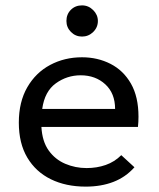

<svg xmlns="http://www.w3.org/2000/svg" viewBox="-20 -684 590 714"><path d="M299 10Q225 10 169 -17.5Q113 -45 81.5 -98Q50 -151 50 -228Q50 -305 81.5 -359.5Q113 -414 166.5 -442.5Q220 -471 285 -471Q343 -471 391 -446.5Q439 -422 467 -373Q495 -324 495 -250Q495 -241 494.5 -231Q494 -221 493 -212H134Q137 -158 161 -124.5Q185 -91 222.5 -75Q260 -59 302 -59Q340 -59 373 -70.5Q406 -82 431 -107L480 -62Q447 -25 401.5 -7.5Q356 10 299 10ZM137 -279H408Q408 -337 371.5 -370.5Q335 -404 280 -404Q229 -404 187.5 -374Q146 -344 137 -279ZM285 -548Q261 -548 244 -565Q227 -582 227 -606Q227 -631 243.5 -647.5Q260 -664 285 -664Q309 -664 326.5 -646.5Q344 -629 344 -606Q344 -582 326.5 -565Q309 -548 285 -548Z"/></svg>

Font: Inconsolata SemiExpanded Medium
Style: Regular
Weight: 500
Width: 6
Monospace: yes
Designer: Raph Levien, Cyreal, Brenton Simpson
Foundry: Raph Levien, Cyreal, Google
Version: Version 3.001; ttfautohint (v1.8.2.53-6de2)